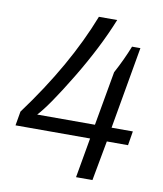

<svg xmlns="http://www.w3.org/2000/svg" viewBox="-80 -763 704 828"><g transform="rotate(10 272.5 -349.0)"><path d="M309.1 0 339.8 -174.8H13.2L23.9 -236.8Q198.7 -473.1 286.1 -698.2H366.2Q315.4 -571.3 228.8 -428Q142.1 -284.7 97.2 -236.8H350.1L392.1 -474.1Q425.3 -535.6 449.2 -596.2H485.8L422.9 -236.8H516.1L505.9 -174.8H413.1L380.9 0Z"/></g></svg>

Font: Archivo Light
Style: Italic
Weight: 300
Italic angle: -10°
Designer: Hector Gatti
Foundry: Omnibus-Type
Version: Version 2.001